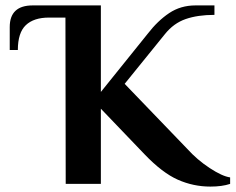

<svg xmlns="http://www.w3.org/2000/svg" viewBox="-20 -680 871 710"><path d="M514 -110 353 -278V0H223L222 -615H161Q105 -615 75.5 -587Q46 -559 46 -495H16V-580Q16 -660 101 -660H353V-340L526 -555Q563 -603 605.5 -631.5Q648 -660 703 -660H773V-625Q711 -625 666.5 -609.5Q622 -594 590 -554L441 -370L672 -130Q709 -89 755.5 -58.5Q802 -28 831 -24V0Q801 10 758 10Q695 10 637.5 -15.5Q580 -41 514 -110Z"/></svg>

Font: Philosopher
Style: Bold
Weight: 700
Designer: Jovanny Lemonad
Foundry: Jovanny Lemonad
Version: Version 2.000